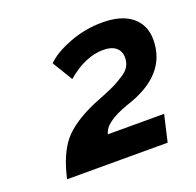

<svg xmlns="http://www.w3.org/2000/svg" viewBox="-86 -909 630 617"><g transform="rotate(-20 229.0 -600.5)"><path d="M44 -383Q62 -463 96.5 -505Q131 -547 209 -581Q217 -584 247.5 -596.5Q278 -609 289.5 -615Q301 -621 319.5 -632.5Q338 -644 345.5 -657.5Q353 -671 353 -687Q353 -709 338 -721.5Q323 -734 295 -734Q233 -734 170 -680L128 -749Q154 -776 208.5 -797Q263 -818 322 -818Q388 -818 423 -789Q458 -760 458 -710Q458 -589 307 -541Q224 -512 217 -474H409L388 -383Z"/></g></svg>

Font: Raleway-v4020 ExtraBold
Style: Italic
Weight: 800
Italic angle: -12°
Designer: Matt McInerney, Pablo Impallari, Rodrigo Fuenzalida
Foundry: Matt McInerney, Pablo Impallari, Rodrigo Fuenzalida
Version: Version 4.020;PS 004.020;hotconv 1.0.88;makeotf.lib2.5.64775